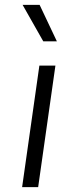

<svg xmlns="http://www.w3.org/2000/svg" viewBox="-20 -770 285 790"><path d="M73 -750H143L214 -600H158ZM142 -500H208L137 0H71Z"/></svg>

Font: Oakes Grotesk Light
Style: Italic
Weight: 300
Italic angle: -8°
Designer: Samuel Oakes
Foundry: Samuel Oakes
Version: Version 1.000;PS 001.000;hotconv 1.0.88;makeotf.lib2.5.64775